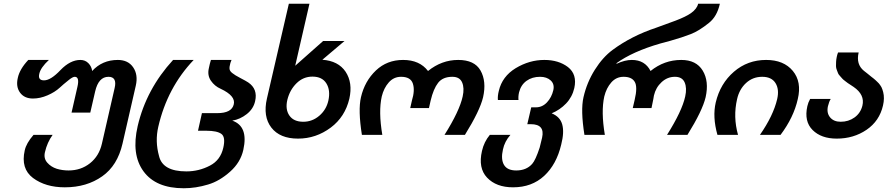

<svg xmlns="http://www.w3.org/2000/svg" viewBox="-20 -740 4739 1025"><path d="M609 -420Q664 -420 691 -380.5Q718 -341 705 -283L634 27Q607 144 526 201Q443 260 326 260Q223 260 156 210Q90 160 112 63Q120 25 159 -20H261Q232 20 220 72Q212 105 232 128Q252 151 283 161Q313 170 346 170Q412 170 460.5 131.5Q509 93 524 27L592 -270Q606 -330 559 -330Q506 -330 488 -252L462 -139H362L393 -275Q406 -330 379 -330Q368 -330 346 -312Q316 -288 299 -272Q273 -248 233.5 -231Q194 -214 156 -214Q110 -214 87 -245.5Q64 -277 75 -324Q85 -371 131 -420H241Q197 -379 190 -347Q181 -311 215 -311Q251 -311 303 -366Q355 -420 409 -420Q435 -420 452 -402.5Q469 -385 472 -361Q526 -420 609 -420Z M715 -67Q761 -264 904 -420H1014Q873 -272 825 -63Q807 14 829 93Q848 175 975 175Q1042 175 1101 144Q1157 115 1172 49Q1185 -8 1162 -25Q1139 -42 1082 -42H1037L1058 -136H1140Q1217 -136 1228 -183Q1239 -228 1158 -266Q1126 -280 1106 -309Q1086 -338 1095 -376Q1100 -401 1106 -420H1216Q1214 -416 1210 -404Q1204 -383 1205.5 -371.5Q1207 -360 1220 -350Q1233 -339 1263 -323.5Q1293 -308 1305 -300Q1357 -265 1342 -200Q1333 -159 1297.5 -131Q1262 -103 1220 -96Q1307 -66 1279 60Q1264 127 1209 176Q1152 227 1091 245Q1025 265 961 265Q812 265 746 174.5Q680 84 715 -67Z M1571 0Q1474 0 1428.5 -59Q1383 -118 1405 -214L1522 -720H1632L1556 -389L1705 -521H1819L1701 -421Q1786 -415 1825 -357Q1864 -298 1845 -213Q1822 -116 1746 -59Q1667 0 1571 0ZM1599 -90Q1647 -90 1684.5 -122Q1722 -154 1733 -203Q1745 -258 1722.5 -294.5Q1700 -331 1648 -331Q1599 -331 1563 -295.5Q1527 -260 1514 -207Q1502 -156 1525 -123Q1548 -90 1599 -90Z M2121 -330Q2082 -330 2055.5 -300Q2029 -270 2018 -225Q2000 -144 2021 -20H1912Q1891 -152 1907 -221Q1927 -307 1987 -364Q2046 -420 2132 -420Q2220 -420 2265 -361Q2338 -420 2426 -420Q2513 -420 2545 -364Q2578 -306 2559 -221Q2542 -149 2462 -20H2353Q2433 -147 2450 -225Q2460 -270 2447 -300Q2434 -330 2395 -330Q2344 -330 2319 -298Q2294 -266 2279 -203L2270 -163H2170L2179 -203Q2196 -258 2184 -294Q2172 -330 2121 -330Z M2665 58Q2653 110 2670.5 140Q2688 170 2736 170Q2790 170 2821 135Q2839 115 2861 48Q2865 35 2874 -5Q2890 -77 2814 -77H2795L2816 -167H2841Q2875 -167 2900 -193.5Q2925 -220 2934 -259Q2941 -291 2920 -310.5Q2899 -330 2863 -330Q2821 -330 2791 -308.5Q2761 -287 2751 -247Q2746 -226 2748 -206H2638Q2636 -228 2643 -255Q2661 -332 2733 -376Q2806 -420 2886 -420Q2962 -420 3012 -382Q3062 -343 3046 -270Q3035 -222 3002 -187.5Q2969 -153 2925 -135Q2970 -117 2981.5 -75.5Q2993 -34 2976 32Q2951 138 2885 199Q2819 260 2719 260Q2629 260 2580 208Q2532 157 2553 66Q2564 17 2595 -20H2705Q2674 15 2665 58Z M3638 -225Q3648 -270 3635 -300Q3622 -330 3583 -330Q3543 -330 3512 -301.5Q3481 -273 3471 -230Q3471 -225 3458 -163H3358L3368 -206Q3385 -277 3368 -304Q3352 -330 3309 -330Q3270 -330 3243.5 -300Q3217 -270 3206 -225Q3188 -144 3209 -20H3100Q3079 -152 3095 -221Q3113 -300 3155.5 -367.5Q3198 -435 3251 -474Q3351 -548 3483 -592Q3507 -600 3587 -630Q3642 -651 3669 -670Q3701 -693 3707 -720H3823Q3808 -652 3765 -618Q3712 -575 3668 -558Q3622 -540 3558 -522L3506 -508Q3357 -465 3270 -402L3273 -400Q3316 -420 3353 -420Q3423 -420 3453 -361Q3526 -420 3617 -420Q3697 -420 3731.5 -363Q3766 -306 3747 -221Q3730 -149 3650 -20H3541Q3621 -147 3638 -225Z M4070 -420Q4164 -420 4212.5 -361.5Q4261 -303 4239 -211Q4217 -113 4147 -20H4037Q4108 -122 4129 -211Q4141 -263 4120 -296.5Q4099 -330 4049 -330Q3999 -330 3963 -297Q3927 -264 3915 -211Q3893 -116 3920 -20H3810Q3783 -116 3801 -193Q3825 -294 3898 -357Q3971 -420 4070 -420Z M4468 -90Q4510 -90 4542 -113Q4574 -136 4584 -176Q4598 -234 4537 -276Q4536 -277 4522 -286Q4508 -295 4506 -296.5Q4504 -298 4491.5 -307.5Q4479 -317 4476.5 -320.5Q4474 -324 4465 -333.5Q4456 -343 4454 -349Q4452 -355 4447.5 -366Q4443 -377 4443 -387Q4443 -397 4443.5 -409.5Q4444 -422 4447 -436Q4449 -447 4454 -460H4564Q4549 -397 4592 -362Q4597 -358 4610.5 -347.5Q4624 -337 4632 -330Q4635 -328 4643 -321.5Q4651 -315 4653.5 -312.5Q4656 -310 4662.5 -304Q4669 -298 4671.5 -295Q4674 -292 4678.5 -286Q4683 -280 4685.5 -275Q4688 -270 4690.5 -263Q4693 -256 4695 -248Q4703 -216 4694 -177Q4675 -94 4606 -47Q4537 0 4447 0Q4364 0 4318 -46Q4272 -92 4290 -173Q4294 -192 4305 -212H4415Q4406 -198 4400 -173Q4392 -137 4411.5 -113.5Q4431 -90 4468 -90Z"/></svg>

Font: Miedinger
Style: Bold-Italic
Weight: 700
Italic angle: -13°
Version: Version 001.000